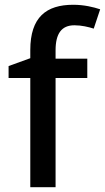

<svg xmlns="http://www.w3.org/2000/svg" viewBox="-20 -785 440 805"><path d="M346 -458V-539H213V-574C213 -644 238 -679 292 -679C322 -679 351 -672 373 -665L400 -746C373 -755 333 -765 287 -765C174 -765 107 -713 107 -575V-541L16 -508V-458H107V0H213V-458Z"/></svg>

Font: Noto Sans Bassa Vah Medium
Style: Regular
Weight: 500
Designer: Monotype Design Team
Foundry: Monotype Imaging Inc.
Version: Version 2.002